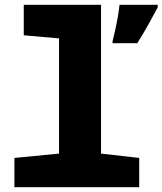

<svg xmlns="http://www.w3.org/2000/svg" viewBox="-20 -780 677 800"><path d="M449 -608Q454 -628 460 -655Q466 -682 471 -710.5Q476 -739 478 -760H637V-749Q618 -714 598.5 -678.5Q579 -643 552 -600H449ZM40 0V-122L226 -140V-620L79 -633V-760H401V-140L560 -122V0Z"/></svg>

Font: Noto Sans Mono Black
Style: Regular
Weight: 900
Designer: Monotype Design Team
Foundry: Monotype Imaging Inc.
Version: Version 2.014